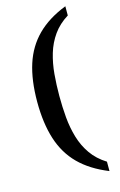

<svg xmlns="http://www.w3.org/2000/svg" viewBox="-134 -819 629 1006"><g transform="rotate(-15 180.5 -316.0)"><path d="M329 131Q232 92 172 32Q112 -28 84.5 -114.5Q57 -201 57 -317Q57 -434 84.5 -519.5Q112 -605 172 -665Q232 -725 329 -763V-713Q279 -682 248.5 -639Q218 -596 202.5 -544Q187 -492 182 -434.5Q177 -377 177 -317Q177 -257 182 -200Q187 -143 202.5 -90.5Q218 -38 248.5 5.5Q279 49 329 80Z"/></g></svg>

Font: Noto Serif Hebrew Medium
Style: Regular
Weight: 500
Version: Version 2.003